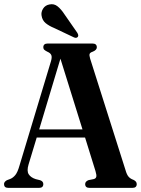

<svg xmlns="http://www.w3.org/2000/svg" viewBox="-20 -911 686 931"><path d="M190 -18.5Q190 0 169.5 0H20Q-0.5 0 -0.5 -18.5Q-0.5 -29 13 -37L30 -43.5Q43.5 -49 54.5 -62.5Q65.5 -76 74.5 -108L227 -613.5Q233 -633.5 228.8 -643.8Q224.5 -654 210 -660Q200 -665 195 -669.5Q190 -674 190 -681.5Q190 -700 211.5 -700H428Q449.5 -700 449.5 -681.5Q449.5 -668.5 430 -660.5Q417.5 -656.5 414.8 -650Q412 -643.5 417 -627L588.5 -86.5Q595 -63.5 603.8 -53.8Q612.5 -44 627 -39Q643 -31.5 643 -18.5Q643 0 622 0H414Q393 0 393 -18.5Q393 -31 409 -37.5L434 -42.5Q444.5 -45 446.8 -53.5Q449 -62 443 -81.5L392.5 -244H158L118.5 -113.5Q109 -82 119.2 -66Q129.5 -50 153 -42.5L175 -37Q190 -31.5 190 -18.5ZM170 -283.5H380L273 -626.5ZM293 -841 354.5 -752.5Q357.5 -747.5 359 -742.2Q360.5 -737 357.5 -732.5Q350.5 -724 338 -730L242 -775.5Q217.5 -785.5 201.2 -799Q185 -812.5 181.5 -835.5Q178.5 -852.5 189 -869.2Q199.5 -886 220.5 -889.5Q242 -894 259.2 -880.2Q276.5 -866.5 293 -841Z"/></svg>

Font: Fraunces 144pt S050 SemiBold
Style: Regular
Weight: 600
Version: Version 1.000; ttfautohint (v1.8.3)